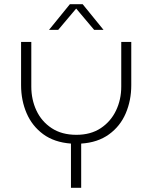

<svg xmlns="http://www.w3.org/2000/svg" viewBox="-20 -900 730 920"><path d="M320 0V-212Q240 -218 187 -257Q134 -296 107.5 -357.5Q81 -419 81 -492V-699H130V-485Q130 -423 154.5 -370.5Q179 -318 227.5 -286Q276 -254 346 -254Q415 -254 463 -286Q511 -318 536 -370.5Q561 -423 561 -485V-699H609V-492Q609 -419 582.5 -357Q556 -295 502 -256Q448 -217 369 -212V0ZM215 -757 315 -880H376L476 -757H431L345 -859L259 -757Z"/></svg>

Font: MuseoModerno ExtraLight
Style: Regular
Weight: 200
Designer: Pablo Cosgaya, Héctor Gatti, Marcela Romero, and the Authors of The MuseoModerno Project.
Foundry: Omnibus-Type Team
Version: Version 1.001